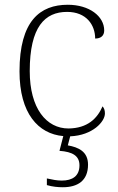

<svg xmlns="http://www.w3.org/2000/svg" viewBox="-20 -563 497 807"><path d="M244 224C306 224 350 197 350 129C350 74 310 56 265 48L275 10C370 6 421 -52 421 -86C421 -99 418 -108 411 -116C389 -65 348 -24 268 -23C175 -23 105 -107 105 -264C105 -451 169 -513 262 -513C343 -513 380 -458 380 -401C404 -401 418 -413 418 -435C418 -495 355 -543 265 -543C149 -543 62 -476 62 -263C62 -86 141 0 246 9L230 71C285 75 314 92 314 132C314 177 284 196 240 196C218 196 201 192 177 187V215C201 222 224 224 244 224Z"/></svg>

Font: Noto Serif Sinhala ExtraLight
Style: Regular
Weight: 200
Designer: Jelle Bosma - Monotype Design Team
Foundry: Monotype Imaging Inc.
Version: Version 2.007